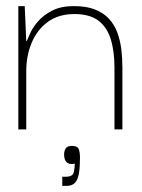

<svg xmlns="http://www.w3.org/2000/svg" viewBox="-20 -424 466 629"><path d="M40 0V-404H61L66 -290H68Q71 -298 79.5 -316.5Q88 -335 105.5 -355Q123 -375 151.5 -389.5Q180 -404 222 -404Q263 -404 291 -393Q319 -382 337 -362.5Q355 -343 364.5 -317Q374 -291 377.5 -262Q381 -233 381 -202V0H355V-202Q355 -257 342.5 -296.5Q330 -336 301.5 -357Q273 -378 224 -378Q172 -378 137 -352.5Q102 -327 84 -284.5Q66 -242 66 -190V0ZM184 185V155H195Q218 155 221.5 141Q225 127 225 112Q209 116 199.5 108.5Q190 101 190 82Q190 71 195 62.5Q200 54 216 54Q233 54 237.5 63.5Q242 73 242 93Q242 124 238.5 144.5Q235 165 225.5 175Q216 185 198 185Z"/></svg>

Font: Darker Grotesque Light Light
Style: Regular
Weight: 300
Version: Version 1.000;gftools[0.9.28]